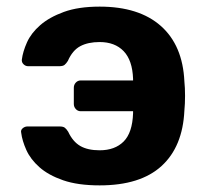

<svg xmlns="http://www.w3.org/2000/svg" viewBox="-20 -550 625 580"><path d="M281 10Q215 10 170.5 -5.5Q126 -21 99 -45Q72 -69 59.5 -97Q47 -125 44 -149Q42 -157 48.5 -162.5Q55 -168 63 -168H160Q171 -168 176 -164Q181 -160 186 -152Q200 -122 222.5 -109Q245 -96 281 -96Q327 -96 353.5 -122.5Q380 -149 382 -208V-214H224Q215 -214 209 -220.5Q203 -227 203 -236V-285Q203 -294 209 -300.5Q215 -307 224 -307H382V-312Q380 -368 353.5 -395.5Q327 -423 281 -423Q246 -423 222.5 -410.5Q199 -398 185 -366Q180 -358 175 -354Q170 -350 159 -350H65Q57 -350 51 -356Q45 -362 46 -370Q49 -394 61.5 -422Q74 -450 101.5 -474Q129 -498 173 -514Q217 -530 281 -530Q400 -530 466 -471.5Q532 -413 537 -304Q539 -285 539 -260.5Q539 -236 537 -216Q532 -107 468 -48.5Q404 10 281 10Z"/></svg>

Font: Fz Rubik SemBd
Style: Regular
Weight: 600
Designer: Hubert and Fischer
Foundry: Hubert and Fischer
Version: Vit hóa bi FontZin.com